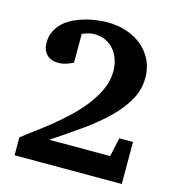

<svg xmlns="http://www.w3.org/2000/svg" viewBox="-103 -776 794 865"><g transform="rotate(15 293.5 -343.5)"><path d="M43 0V-83Q63 -99.6 95.5 -123.3Q127.9 -147 164.8 -176.5Q201.7 -206.1 239 -240.7Q276.4 -275.4 306.6 -314Q336.9 -352.5 356 -394.3Q375 -436 375 -480Q375 -509.8 366.2 -535.4Q357.4 -561 341.3 -579.8Q325.2 -598.6 302.2 -609.4Q279.3 -620.1 251 -620.1Q240.7 -620.1 233.6 -618.9Q226.6 -617.7 220.5 -616Q214.4 -614.3 208.3 -611.8Q202.1 -609.4 193.8 -606.9V-472.2Q183.1 -466.8 171.9 -462.4Q162.1 -458.5 150.1 -455.8Q138.2 -453.1 126 -453.1Q89.4 -453.1 70.1 -473.4Q50.8 -493.7 50.8 -526.9Q50.8 -558.1 62.7 -582.3Q74.7 -606.4 94.7 -624.3Q114.7 -642.1 140.4 -654.1Q166 -666 193.1 -673.3Q220.2 -680.7 246.8 -683.8Q273.4 -687 294.9 -687Q342.3 -687 383.8 -672.9Q425.3 -658.7 456.1 -632.8Q486.8 -606.9 504.4 -570.3Q522 -533.7 522 -488.8Q522 -435.1 495.8 -387.2Q469.7 -339.4 423.3 -293.5Q377 -247.6 313.5 -202.1Q250 -156.7 175.8 -107.9H460L479 -195.8H543V0Z"/></g></svg>

Font: Charis SIL Cyr
Style: Bold
Weight: 700
Foundry: SIL International
Version: Version 5.000